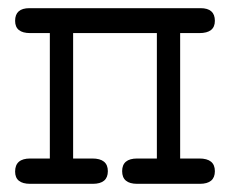

<svg xmlns="http://www.w3.org/2000/svg" viewBox="-20 -450 565 470"><path d="M17 -30Q17 -62 54 -62Q54 -62 102 -62V-369Q102 -369 54 -369Q17 -369 17 -399Q17 -430 52 -430H471Q506 -430 506 -399Q506 -369 468 -369H421V-62H468Q506 -62 506 -31Q506 0 469 0H316Q279 0 279 -31Q279 -62 316 -62H364V-369H159V-62H206Q244 -62 244 -31Q244 0 207 0H54Q17 0 17 -30Z"/></svg>

Font: CMU Typewriter Text
Style: Regular
Weight: 500
Monospace: yes
Version: Version 0.7.0